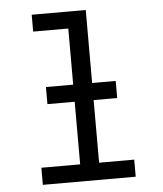

<svg xmlns="http://www.w3.org/2000/svg" viewBox="-53 -781 705 828"><g transform="rotate(-5 300.0 -367.5)"><path d="M99 0V-74H267V-662H115V-735H349V-74H501V0ZM149 -345V-419H451V-345Z"/></g></svg>

Font: Iosevka Mono
Style: Regular
Weight: 400
Designer: Belleve Invis
Foundry: Belleve Invis
Version: Version 11.1.1